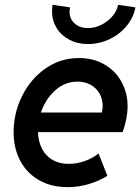

<svg xmlns="http://www.w3.org/2000/svg" viewBox="-20 -770 583 798"><path d="M36.6 -220.7Q36.6 -300.3 72 -371.3Q107.4 -442.4 169.4 -485.6Q231.4 -528.8 308.1 -528.8Q368.2 -528.8 414.1 -502.2Q460 -475.6 485.1 -429.7Q510.3 -383.8 510.3 -328.6Q510.3 -302.7 504.2 -272.5Q498 -242.2 489.3 -220.7H137.7Q139.2 -181.6 154.5 -151.9Q169.9 -122.1 198.2 -105.5Q226.6 -88.9 265.1 -88.9Q299.3 -88.9 332.8 -100.8Q366.2 -112.8 389.6 -132.3L426.3 -39.1Q390.6 -17.1 348.1 -4.6Q305.7 7.8 261.2 7.8Q193.4 7.8 142.6 -21Q91.8 -49.8 64.2 -101.6Q36.6 -153.3 36.6 -220.7ZM403.3 -302.2Q406.7 -315.9 406.7 -329.6Q406.7 -358.4 393.6 -381.3Q380.4 -404.3 356.7 -417.5Q333 -430.7 302.2 -430.7Q250 -430.7 209.5 -394.5Q168.9 -358.4 149.9 -302.2ZM196.3 -722.7Q196.3 -738.3 198.7 -750L271 -739.3Q269 -727.5 269 -721.7Q269 -691.4 290.3 -672.4Q311.5 -653.3 346.2 -653.3Q374.5 -653.3 401.6 -667Q428.7 -680.7 447.5 -702.9Q466.3 -725.1 470.7 -750L543 -739.3Q534.7 -696.3 505.6 -661.4Q476.6 -626.5 434.3 -606.7Q392.1 -586.9 345.2 -586.9Q302.2 -586.9 268.1 -605Q233.9 -623 215.1 -654.1Q196.3 -685.1 196.3 -722.7Z"/></svg>

Font: Reddit Sans Fudge SmBold Italic
Style: Regular
Weight: 600
Italic angle: -11.25°
Designer: Stephen Hutchings
Version: Version 1.013